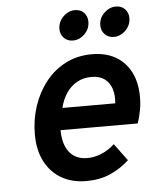

<svg xmlns="http://www.w3.org/2000/svg" viewBox="-52 -760 647 816"><g transform="rotate(-5 271.0 -352.0)"><path d="M284 12Q223 12 177.8 -14.2Q132.5 -40.5 107.5 -89Q82.5 -137.5 82.5 -204.5Q82.5 -267.5 101.5 -324.8Q120.5 -382 155.8 -426.8Q191 -471.5 241 -497.2Q291 -523 353.5 -523Q412 -523 454 -499Q496 -475 518.8 -430.5Q541.5 -386 541.5 -323.5Q541.5 -294 536.2 -266.5Q531 -239 522.5 -213H193Q193 -173 205 -144.2Q217 -115.5 240 -100.2Q263 -85 297 -85Q326.5 -85 357.2 -97.8Q388 -110.5 413 -134L467 -61Q431 -27.5 386.2 -7.8Q341.5 12 284 12ZM209 -306.5H434.5Q438 -342 429 -369Q420 -396 398.8 -411.5Q377.5 -427 344 -427Q308 -427 280.8 -411.5Q253.5 -396 235.5 -368.8Q217.5 -341.5 209 -306.5ZM454 -588Q429.5 -588 414.8 -603.8Q400 -619.5 400 -641.5Q400 -673 422.5 -694.5Q445 -716 472.5 -716Q497 -716 511.5 -700.5Q526 -685 526 -662.5Q526 -642 515.8 -625.2Q505.5 -608.5 488.8 -598.2Q472 -588 454 -588ZM279 -588Q255 -588 240.2 -603.8Q225.5 -619.5 225.5 -641.5Q225.5 -662 236 -679Q246.5 -696 263 -706Q279.5 -716 297 -716Q322.5 -716 336.8 -700.5Q351 -685 351 -662.5Q351 -631.5 329 -609.8Q307 -588 279 -588Z"/></g></svg>

Font: Overpass SemiBold
Style: Italic
Weight: 600
Italic angle: -10°
Designer: Delve Withrington, Dave Bailey, Thomas Jockin
Foundry: Delve Fonts LLC
Version: Version 4.000